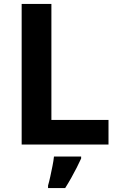

<svg xmlns="http://www.w3.org/2000/svg" viewBox="-20 -734 605 975"><path d="M90 0V-714H241V-125H531V0ZM392 71Q382 93 369.5 117.5Q357 142 342.5 168Q328 194 311 221H224V208Q230 188 235.5 162Q241 136 246.5 109Q252 82 254 61H392Z"/></svg>

Font: Noto Sans Kannada
Style: Regular
Weight: 400
Designer: Jelle Bosma - Monotype Design Team
Foundry: Monotype Imaging Inc.
Version: Version 2.003